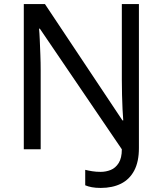

<svg xmlns="http://www.w3.org/2000/svg" viewBox="-20 -734 800 944"><path d="M475 190Q450 190 431.5 186.5Q413 183 399 177V101Q415 105 434 108Q453 111 475 111Q501 111 524.5 101.5Q548 92 563.5 67.5Q579 43 579 0L176 -593H172Q174 -574 175.5 -539Q177 -504 178.5 -464Q180 -424 180 -387V0H97V-714H201L582 -142H586Q584 -164 582.5 -196.5Q581 -229 580 -267Q579 -305 579 -342V-714H663V-6Q663 61 640 104.5Q617 148 575 169Q533 190 475 190Z"/></svg>

Font: Noto Sans Devanagari
Style: Regular
Weight: 400
Designer: Jelle Bosma - Monotype Design Team
Foundry: Monotype Imaging Inc.
Version: Version 2.003